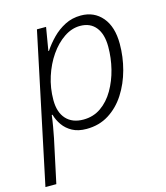

<svg xmlns="http://www.w3.org/2000/svg" viewBox="-134 -630 823 954"><g transform="rotate(-15 277.5 -153.0)"><path d="M-19 236 143 -532H190L170 -413H173Q194 -445 223 -474.5Q252 -504 289 -523Q326 -542 371 -542Q439 -542 480.5 -493Q522 -444 522 -356Q522 -289 504.5 -224Q487 -159 453 -106Q419 -53 369 -21.5Q319 10 254 10Q211 10 181.5 -6Q152 -22 134 -47.5Q116 -73 108 -102H104Q101 -76 95.5 -44.5Q90 -13 85 12L37 236ZM251 -39Q302 -39 341.5 -66.5Q381 -94 408 -140.5Q435 -187 449 -243Q463 -299 463 -357Q463 -422 434.5 -457.5Q406 -493 354 -493Q311 -493 271 -466Q231 -439 199.5 -393.5Q168 -348 149.5 -290.5Q131 -233 131 -171Q131 -108 162.5 -73.5Q194 -39 251 -39Z"/></g></svg>

Font: Noto Sans Light
Style: Italic
Weight: 300
Italic angle: -12°
Designer: Monotype Design Team
Foundry: Monotype Imaging Inc.
Version: Version 2.013; ttfautohint (v1.8.4.7-5d5b)